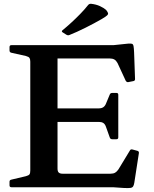

<svg xmlns="http://www.w3.org/2000/svg" viewBox="-20 -983 807 1008"><path d="M139 0V-746H282V-98Q282 -83 288.5 -77Q295 -71 309 -71H560Q575 -71 584.5 -76.5Q594 -82 602 -94L662 -193Q666 -201 676 -198L702 -191Q711 -188 709 -178L685 -23Q683 -11 679 -4.5Q675 2 665 3.5Q655 5 632 4L573 0ZM569 -252Q559 -252 556 -262L536 -318Q531 -332 522 -337.5Q513 -343 499 -343H282V-414H498Q513 -414 522 -420Q531 -426 536 -438L556 -486Q559 -495 569 -495H592Q601 -495 601 -485V-262Q601 -252 591 -252ZM654 -552Q646 -550 640 -559L597 -652Q590 -665 580.5 -670.5Q571 -676 557 -676H282V-746H576L653 -754Q667 -755 673 -753Q679 -751 681 -741Q683 -731 684 -708L689 -568Q689 -558 679 -557ZM40 0Q30 0 30 -10V-29Q30 -38 40 -40L116 -58Q131 -62 135 -68Q139 -74 139 -88V-210H282V0ZM30 -736Q30 -746 40 -746H282V-537H139V-659Q139 -672 135 -678.5Q131 -685 116 -689L40 -706Q30 -708 30 -718ZM309 -813Q301 -818 308 -824Q330 -842 353.5 -863.5Q377 -885 400.5 -909Q424 -933 443 -957Q449 -964 459 -963Q485 -960 504.5 -951Q524 -942 537 -931Q545 -921 547 -914.5Q549 -908 541.5 -901.5Q534 -895 514 -883Q474 -860 428 -837Q382 -814 344 -799Q336 -796 328 -801Z"/></svg>

Font: Hahmlet SemiBold
Style: Regular
Weight: 600
Version: Version 1.002